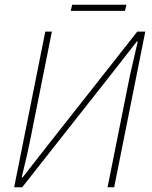

<svg xmlns="http://www.w3.org/2000/svg" viewBox="-20 -794 646 814"><path d="M40 0 172 -660H200L114 -230Q105 -184 94.5 -137Q84 -90 72 -42H76Q101 -74 126 -106Q151 -138 176 -170L562 -660H596L464 0H436L522 -430Q531 -477 542.5 -524.5Q554 -572 564 -618H560Q535 -586 510 -554Q485 -522 460 -490L74 0ZM280 -748 286 -774H516L510 -748Z"/></svg>

Font: Source Sans 3
Style: Italic
Weight: 200
Italic angle: -11°
Designer: Paul D. Hunt
Foundry: Adobe
Version: Version 3.046;hotconv 1.0.118;makeotfexe 2.5.65603